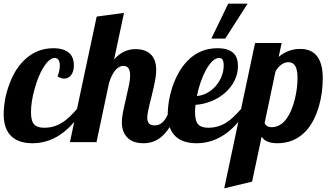

<svg xmlns="http://www.w3.org/2000/svg" viewBox="-33 -770 1793 1040"><path d="M29.3 -31.2Q-13.2 -70.8 -13.2 -152.8Q-13.2 -183.6 -7.1 -221.4Q-1 -259.3 11.7 -296.9Q41.5 -388.2 96.2 -442.4Q163.6 -508.8 255.9 -508.8Q315.9 -508.8 344.7 -480Q367.2 -457 367.2 -417Q367.2 -381.8 351.6 -362.3Q336.9 -344.2 314 -344.2Q297.4 -344.2 278.8 -356Q291 -387.7 291 -415Q291 -434.1 283.9 -445.1Q276.9 -456.1 263.2 -456.1Q233.9 -456.1 202.1 -404.3Q173.3 -358.4 154.3 -287.6Q134.8 -218.3 134.8 -162.1Q134.8 -113.3 153.3 -94.7Q169.4 -78.1 207 -78.1Q261.2 -78.1 306.2 -107.4Q325.2 -119.6 342.8 -136.5Q360.4 -153.3 383.8 -179.2H418Q370.6 -99.1 309.1 -51.8Q233.4 5.9 143.1 5.9Q69.3 5.9 29.3 -31.2Z M652.8 -29.3Q627 -59.6 627 -106.9Q627 -129.4 632.6 -159.2Q638.2 -189 649.4 -235.8Q660.6 -283.7 666.3 -312.3Q671.9 -340.8 671.9 -361.8Q671.9 -413.1 635.7 -413.1Q610.4 -413.1 588.9 -386.2Q570.8 -363.3 557.6 -320.8L489.7 0H345.7L490.7 -680.2L638.7 -700.2L585 -448.2Q614.3 -481 647.9 -494.1Q672.9 -503.9 701.7 -503.9Q752.4 -503.9 781.7 -477.5Q813 -448.7 813 -391.1Q813 -356.4 800.3 -300.8Q796.9 -284.7 789.1 -252.4Q774.9 -198.2 768.6 -166Q764.6 -145.5 764.6 -132.8Q764.6 -112.8 773.7 -101.8Q782.7 -90.8 804.7 -90.8Q834.5 -90.8 855 -115.2Q870.6 -133.8 888.7 -179.2H930.7Q893.6 -69.3 836.9 -25.4Q796.9 5.9 744.6 5.9Q682.6 5.9 652.8 -29.3Z M1203.1 -750H1308.1L1187 -561H1111.8ZM918 -31.2Q875.5 -70.8 875.5 -152.8Q875.5 -183.6 881.6 -221.2Q887.7 -258.8 899.9 -296.4Q913.6 -338.4 934.8 -376Q956.1 -413.6 984.4 -442.4Q1049.8 -508.8 1145.5 -508.8Q1206.5 -508.8 1234.4 -479.5Q1255.9 -456.5 1255.9 -413.1Q1255.9 -370.6 1237.3 -333.3Q1218.8 -295.9 1186 -267.1Q1153.3 -238.8 1111.8 -221.9Q1070.3 -205.1 1025.9 -202.1Q1023.4 -176.8 1023.4 -162.1Q1023.4 -113.3 1042 -94.7Q1058.1 -78.1 1095.7 -78.1Q1149.9 -78.1 1194.8 -107.4Q1213.9 -119.6 1231.4 -136.5Q1249 -153.3 1272.5 -179.2H1306.6Q1259.3 -99.1 1197.8 -51.8Q1122.1 5.9 1031.7 5.9Q958 5.9 918 -31.2ZM1134.8 -303.2Q1155.3 -326.7 1167 -355.7Q1178.7 -384.8 1178.7 -415Q1178.7 -435.1 1173.1 -445.6Q1167.5 -456.1 1153.8 -456.1Q1135.7 -456.1 1117.4 -438.5Q1099.1 -420.9 1082 -390.1Q1066.4 -361.3 1053.7 -324.7Q1041 -288.1 1033.7 -250Q1061.5 -252 1087.9 -266.1Q1114.3 -280.3 1134.8 -303.2Z M1348.6 -537.1H1492.7L1476.6 -461.9Q1527.3 -504.9 1593.3 -504.9Q1649.4 -504.9 1680.2 -470.7Q1715.3 -430.7 1715.3 -347.2Q1715.3 -266.6 1694.8 -195.8Q1668.9 -105.5 1619.6 -55.7Q1559.1 5.9 1469.2 5.9Q1434.6 5.9 1412.1 -4.9Q1395 -12.7 1384.3 -29.8L1332.5 213.9L1181.6 250ZM1521.5 -130.4Q1548.8 -168.9 1565.4 -238.8Q1578.6 -294.9 1578.6 -350.1Q1578.6 -399.4 1560.5 -420.4Q1548.8 -433.1 1528.3 -433.1Q1510.3 -433.1 1491.7 -420.4Q1473.1 -407.7 1459.5 -383.8L1400.4 -104Q1403.8 -94.2 1413.3 -87.6Q1422.9 -81.1 1438.5 -81.1Q1486.8 -81.1 1521.5 -130.4Z"/></svg>

Font: Pattaya
Style: Regular
Weight: 400
Designer: Pablo Impallari / Thai characters Designed by Thanarat Vachiruckul and Suppakit Chalermlarp
Foundry: Pablo Impallari
Version: Version 2.000